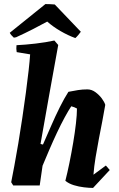

<svg xmlns="http://www.w3.org/2000/svg" viewBox="-20 -911 585 943"><path d="M437 12Q418 12 392.5 9Q367 6 342.5 -1.5Q318 -9 301 -23Q311 -62 321 -111Q331 -160 339.5 -210.5Q348 -261 353 -305Q358 -349 358 -378Q346 -385 330 -389Q316 -368 297.5 -334Q279 -300 259.5 -258.5Q240 -217 222 -175Q204 -133 189 -97L175 0H45L35 -16Q41 -47 50.5 -97Q60 -147 70 -207.5Q80 -268 89.5 -331.5Q99 -395 107 -455Q115 -515 120.5 -564Q126 -613 128 -644L62 -655Q59 -671 61 -689Q104 -691 155 -697Q206 -703 247 -712L266 -690Q244 -569 221.5 -444Q199 -319 179 -204L191 -201Q210 -244 231 -292.5Q252 -341 274 -385Q296 -429 316 -460Q341 -465 363 -468.5Q385 -472 409 -472Q430 -472 448.5 -458.5Q467 -445 480 -427.5Q493 -410 497 -396Q491 -359 482.5 -316Q474 -273 466 -231Q457 -184 449.5 -138.5Q442 -93 439 -53L500 -98L519 -76ZM350 -724Q314 -737 277 -758.5Q240 -780 212 -805Q183 -789 142 -768Q101 -747 59 -728L48 -726Q43 -730 36.5 -737.5Q30 -745 28 -750L203 -891Q214 -891 226 -890.5Q238 -890 249 -889L377 -755Q373 -749 364.5 -739Q356 -729 350 -724Z"/></svg>

Font: Labrada
Style: Bold Italic
Weight: 700
Italic angle: -7°
Designer: Mercedes Jáuregui
Foundry: Omnibus-Type Team
Version: Version 1.000; ttfautohint (v1.8.4.7-5d5b)